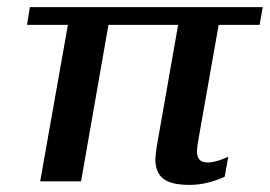

<svg xmlns="http://www.w3.org/2000/svg" viewBox="-20 -510 759 540"><path d="M417 -62Q417 -71 421 -99L481 -440H285L208 0H93L171 -440H56L64 -490H719L710 -440H595L536 -106Q534 -90 534 -85Q534 -68 541.5 -60.5Q549 -53 565 -53Q586 -53 622 -69L612 -13Q562 10 513 10Q461 10 439 -7.5Q417 -25 417 -62Z"/></svg>

Font: Fahkwang Medium
Style: Italic
Weight: 500
Italic angle: -10°
Version: Version 1.000; ttfautohint (v1.6)